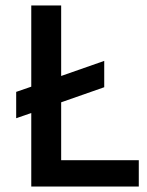

<svg xmlns="http://www.w3.org/2000/svg" viewBox="-20 -680 535 700"><path d="M94 0V-268L39 -249V-345L94 -364V-660H203V-403L360 -458V-362L203 -307V-96H486V0Z"/></svg>

Font: Bricolage Grotesque 96pt Medium
Style: Regular
Weight: 500
Designer: Mathieu Triay
Foundry: Atelier Triay
Version: Version 1.001; ttfautohint (v1.8.4.7-5d5b);gftools[0.9.33.de